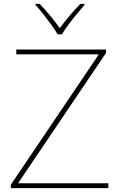

<svg xmlns="http://www.w3.org/2000/svg" viewBox="-20 -969 618 989"><path d="M538 0H36V-18L489 -689H64V-714H526V-696L73 -25H538ZM277 -792Q265 -813 245 -840.5Q225 -868 203.5 -895.5Q182 -923 163 -943V-949H184Q212 -921 239.5 -887Q267 -853 288 -824Q309 -853 337.5 -887Q366 -921 394 -949H415V-943Q397 -923 374.5 -895.5Q352 -868 331.5 -840.5Q311 -813 299 -792Z"/></svg>

Font: Noto Sans Hebrew Thin
Style: Regular
Weight: 250
Designer: Monotype Design Team
Foundry: Monotype Imaging Inc.
Version: Version 2.003